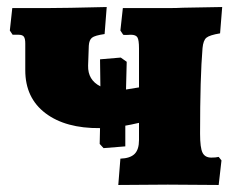

<svg xmlns="http://www.w3.org/2000/svg" viewBox="-20 -526 664 547"><path d="M603 -79 611 -69 603 1 458 0 317 1 323 -74Q351 -75 363.5 -87.5Q376 -100 376 -127V-176Q350 -170 337 -168V-109L275 -104L264 -116L265 -161Q167 -160 109.5 -203.5Q52 -247 52 -326V-402Q52 -416 48 -421.5Q44 -427 33 -427H16L8 -439L15 -503H114Q163 -503 284 -506L278 -429Q250 -425 242 -418.5Q234 -412 233 -396L231 -339Q230 -298 266 -280L265 -357L324 -362L341 -350L339 -271L376 -277V-388Q376 -412 371.5 -419.5Q367 -427 353 -427Q349 -427 341.5 -426.5Q334 -426 331 -427L323 -439L330 -503H463Q483 -503 501 -504L613 -506L607 -431Q577 -426 568 -418.5Q559 -411 557 -389Q550 -307 550 -145Q550 -105 557 -91Q564 -77 582 -77Q595 -77 603 -79Z"/></svg>

Font: Alegreya SC Black
Style: Regular
Weight: 900
Designer: Juan Pablo del Peral
Foundry: Huerta Tipografica
Version: Version 2.007; ttfautohint (v1.6)